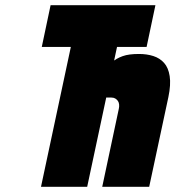

<svg xmlns="http://www.w3.org/2000/svg" viewBox="-20 -720 676 740"><path d="M516 -512Q496 -512 480.5 -510Q465 -508 452.5 -503.5Q440 -499 429.5 -493Q419 -487 409 -478L380 -344Q385 -344 390 -344Q395 -344 400.5 -344Q406 -344 409 -344Q418 -344 424 -340.5Q430 -337 434 -331.5Q438 -326 439 -318Q440 -310 438 -301L374 0H555L629 -346Q639 -394 634 -426.5Q629 -459 612.5 -477.5Q596 -496 571 -504Q546 -512 516 -512ZM431 -539H545L579 -700H175L141 -539H253L138 0H316Z"/></svg>

Font: Advent Pro Black
Style: Italic
Weight: 900
Italic angle: -12°
Version: Version 3.000